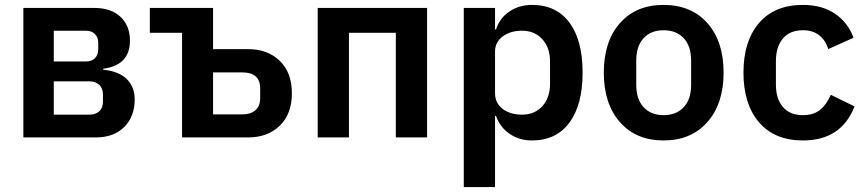

<svg xmlns="http://www.w3.org/2000/svg" viewBox="-20 -554 3489 774"><path d="M74.2 0V-522H359.9Q427.7 -522 465.8 -486.1Q503.9 -450.2 503.9 -390.1Q503.9 -291 396 -276.9V-272.9Q458 -267.1 490.5 -235.8Q522.9 -204.6 522.9 -152.8Q522.9 -84.5 481 -42.2Q439 0 366.2 0ZM196.8 -306.2H325.2Q349.1 -306.2 362.5 -319.1Q376 -332 376 -355V-380.9Q376 -403.8 362.5 -417Q349.1 -430.2 325.2 -430.2H196.8ZM196.8 -91.8H339.8Q365.7 -91.8 380.4 -105.5Q395 -119.1 395 -144V-172.9Q395 -197.8 380.4 -211.9Q365.7 -226.1 339.8 -226.1H196.8Z M713.9 0V-421.9H584V-522H838.9V-356H980Q1059.1 -356 1107.9 -308.6Q1156.7 -261.2 1156.7 -178.2Q1156.7 -94.7 1107.9 -47.4Q1059.1 0 980 0ZM838.9 -92.8H955.1Q990.2 -92.8 1009.5 -109.4Q1028.8 -126 1028.8 -158.2V-198.2Q1028.8 -262.2 955.1 -262.2H838.9Z M1260.7 0V-522H1701.7V0H1575.7V-421.9H1386.7V0Z M1849.6 200.2V-522H1975.6V-435.1H1979.5Q1993.7 -480.5 2033.2 -507.3Q2072.8 -534.2 2124.5 -534.2Q2222.7 -534.2 2275.6 -462.9Q2328.6 -391.6 2328.6 -261.2Q2328.6 -131.3 2275.4 -59.6Q2222.2 12.2 2124.5 12.2Q2073.2 12.2 2034.2 -14.6Q1995.1 -41.5 1979.5 -86.9H1975.6V200.2ZM2084.5 -91.8Q2134.8 -91.8 2166 -125.7Q2197.3 -159.7 2197.3 -215.8V-306.2Q2197.3 -362.3 2166 -396.2Q2134.8 -430.2 2084.5 -430.2Q2037.1 -430.2 2006.3 -407Q1975.6 -383.8 1975.6 -346.2V-178.2Q1975.6 -138.7 2006.1 -115.2Q2036.6 -91.8 2084.5 -91.8Z M2654.8 12.2Q2543.9 12.2 2479 -61.8Q2414.1 -135.7 2414.1 -261.2Q2414.1 -387.2 2479 -460.7Q2543.9 -534.2 2654.8 -534.2Q2766.6 -534.2 2831.8 -460.7Q2897 -387.2 2897 -261.2Q2897 -135.7 2831.5 -61.8Q2766.1 12.2 2654.8 12.2ZM2654.8 -89.8Q2706.5 -89.8 2736.3 -121.8Q2766.1 -153.8 2766.1 -212.9V-309.1Q2766.1 -368.2 2736.3 -400.1Q2706.5 -432.1 2654.8 -432.1Q2604 -432.1 2574.5 -400.1Q2544.9 -368.2 2544.9 -309.1V-212.9Q2544.9 -153.8 2574.5 -121.8Q2604 -89.8 2654.8 -89.8Z M3216.8 12.2Q3102.5 12.2 3039.8 -61Q2977.1 -134.3 2977.1 -261.2Q2977.1 -388.2 3039.8 -461.2Q3102.5 -534.2 3216.8 -534.2Q3293 -534.2 3345.2 -499.3Q3397.5 -464.4 3420.9 -401.9L3318.8 -356Q3308.6 -391.1 3282.7 -411.6Q3256.8 -432.1 3216.8 -432.1Q3164.1 -432.1 3136 -398.7Q3107.9 -365.2 3107.9 -308.1V-212.9Q3107.9 -155.8 3136 -122.8Q3164.1 -89.8 3216.8 -89.8Q3259.8 -89.8 3286.1 -111.3Q3312.5 -132.8 3329.1 -171.9L3424.8 -125Q3371.6 12.2 3216.8 12.2Z"/></svg>

Font: Anuphan SemiBold
Style: Bold
Weight: 600
Designer: Mike Abbink, Paul van der Laan, Pieter van Rosmalen, Mint Tantisuwanna
Foundry: Bold Monday; Cadson Demak
Version: Version 3.002;hotconv 1.0.109;makeotfexe 2.5.65596